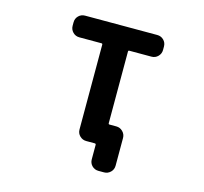

<svg xmlns="http://www.w3.org/2000/svg" viewBox="-123 -894 1246 1170"><g transform="rotate(15 500.0 -308.5)"><path d="M595.7 137.7Q571.3 137.7 554.7 121.1Q538.1 104.5 538.1 80.1V-10.7Q538.1 -18.6 530.3 -18.6H476.6Q453.1 -18.6 436 -35.2Q418.9 -51.8 418.9 -76.2V-611.3Q418.9 -618.2 412.1 -618.2H272.5Q248 -618.2 231.4 -635.3Q214.8 -652.3 214.8 -675.8V-697.3Q214.8 -721.7 231.4 -738.3Q248 -754.9 272.5 -754.9H727.5Q752 -754.9 768.6 -738.3Q785.2 -721.7 785.2 -697.3V-675.8Q785.2 -652.3 768.6 -635.3Q752 -618.2 727.5 -618.2H587.9Q581.1 -618.2 581.1 -611.3V-159.2Q581.1 -152.3 587.9 -152.3H630.9Q654.3 -152.3 671.4 -135.3Q688.5 -118.2 688.5 -94.7V80.1Q688.5 104.5 671.4 121.1Q654.3 137.7 630.9 137.7Z"/></g></svg>

Font: Rounded Mgen+ 1mn bold
Style: Bold
Weight: 700
Designer: [Source Han Sans]
Ryoko NISHIZUKA  (kana & ideographs); Paul D. Hunt (Latin, Greek & Cyrillic); Wenlong ZHANG  (bopomofo
Version: Version 1.059.20150602